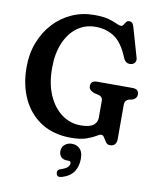

<svg xmlns="http://www.w3.org/2000/svg" viewBox="-101 -786 893 1105"><g transform="rotate(10 346.0 -233.5)"><path d="M616 -30Q616 13 577 13Q562 13 553 0.5Q544 -12 536.8 -24.8Q529.5 -37.5 520 -37.5Q509.5 -37.5 490.5 -25.5Q471.5 -13.5 437.5 -1.8Q403.5 10 348.5 10Q248 10 176.2 -35.2Q104.5 -80.5 66 -161Q27.5 -241.5 27.5 -348Q27.5 -425.5 53 -491.5Q78.5 -557.5 123.8 -606.5Q169 -655.5 229.5 -682.5Q290 -709.5 359.5 -709.5Q412 -709.5 443.5 -700.8Q475 -692 492.5 -683.2Q510 -674.5 521 -674.5Q529.5 -674.5 534.8 -683.2Q540 -692 546.2 -700.5Q552.5 -709 564.5 -709Q576 -709 582.8 -701.2Q589.5 -693.5 595 -672L642 -508Q646 -493.5 639.5 -482.5Q633 -471.5 619 -468.5Q586.5 -462 572.5 -493.5Q537.5 -579.5 490.2 -611.5Q443 -643.5 379 -643.5Q318.5 -643.5 272 -609.5Q225.5 -575.5 199.2 -513.2Q173 -451 173 -367Q173 -274.5 202.5 -208Q232 -141.5 281.5 -105.8Q331 -70 390.5 -70Q442 -70 464.8 -86.5Q487.5 -103 487.5 -132.5V-229Q487.5 -243.5 481.2 -250.2Q475 -257 463.5 -260.5L435.5 -267Q422 -272.5 413.5 -280.5Q405 -288.5 405 -302Q405 -334 442.5 -334H648Q686 -334 686 -302Q686 -279.5 661 -268.5L639.5 -264Q629 -260.5 622.5 -252.8Q616 -245 616 -229ZM350.5 142.5Q327.5 142.5 315.2 129.8Q303 117 303 96Q303 72.5 320 57.8Q337 43 361.5 43Q390 43 408.5 61.5Q427 80 427 118Q427 164 405.8 195.5Q384.5 227 336 241.5Q310 249 304.5 226.5Q300 205 323.5 198Q352.5 188.5 362.5 177.8Q372.5 167 372.5 155Q372.5 142.5 359 142.5Z"/></g></svg>

Font: Fraunces 144pt SuperSoft SemiBold
Style: Regular
Weight: 600
Version: Version 1.000;[b76b70a41]